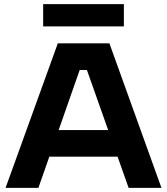

<svg xmlns="http://www.w3.org/2000/svg" viewBox="-20 -910 808 930"><path d="M189 -890H580V-782H189ZM401 -571H366L166 0H7L260 -700H510L762 0H603ZM176 -280H584V-151H176Z"/></svg>

Font: Albert Sans ExtraBold
Style: Regular
Weight: 800
Designer: Andreas Rasmussen
Foundry: a.Foundry
Version: Version 1.025